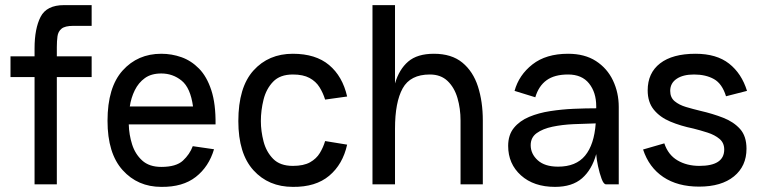

<svg xmlns="http://www.w3.org/2000/svg" viewBox="-20 -720 2976 750"><path d="M21 -500H115V-531Q115 -608 138.5 -654Q162 -700 230 -700H338V-619H266Q234 -619 220.5 -608Q207 -597 204.5 -578Q202 -559 202 -536V-500H338V-419H202V0H115V-419H21Z M733 -149 816 -137Q796 -69 745 -29Q694 11 610 10Q518 10 459 -55.5Q400 -121 400 -248Q400 -379 459 -444.5Q518 -510 610 -510Q651 -510 689 -496.5Q727 -483 757.5 -452Q788 -421 805.5 -367.5Q823 -314 822 -234H483Q484 -194 496 -156Q508 -118 535.5 -93Q563 -68 610 -68Q668 -68 694.5 -92.5Q721 -117 733 -149ZM610 -433Q571 -433 546 -415Q521 -397 506.5 -367.5Q492 -338 487 -304H734Q724 -377 689.5 -405Q655 -433 610 -433Z M1124 10Q1029 10 970 -55Q911 -120 911 -247Q911 -379 970 -444.5Q1029 -510 1124 -510Q1213 -510 1265.5 -466Q1318 -422 1336 -343L1250 -331Q1242 -357 1228 -379.5Q1214 -402 1189 -415.5Q1164 -429 1124 -429Q1074 -429 1047 -401Q1020 -373 1009.5 -331Q999 -289 999 -247Q999 -208 1009.5 -167.5Q1020 -127 1047 -99.5Q1074 -72 1124 -72Q1166 -72 1191 -86Q1216 -100 1229.5 -122.5Q1243 -145 1250 -169L1336 -155Q1319 -78 1266 -33.5Q1213 11 1124 10Z M1779 -249Q1779 -296 1767 -337Q1755 -378 1728.5 -403.5Q1702 -429 1659 -429Q1583 -429 1553 -375Q1523 -321 1523 -217V0H1435V-700H1523V-394Q1539 -449 1574.5 -479.5Q1610 -510 1675 -510Q1744 -510 1786 -475.5Q1828 -441 1847 -382Q1866 -323 1866 -249V0H1779Z M2071 -340 1990 -365Q2007 -427 2060 -468.5Q2113 -510 2199 -510Q2264 -510 2308 -481.5Q2352 -453 2374.5 -405.5Q2397 -358 2397 -302V0H2347Q2338 0 2330 -21.5Q2322 -43 2316 -71Q2310 -99 2309 -118Q2292 -57 2253.5 -23.5Q2215 10 2148 10Q2065 10 2015 -35Q1965 -80 1965 -150Q1965 -193 1987.5 -220.5Q2010 -248 2047 -263.5Q2084 -279 2129.5 -286Q2175 -293 2221.5 -295Q2268 -297 2309 -297V-305Q2309 -359 2281 -394Q2253 -429 2199 -429Q2146 -429 2115 -406.5Q2084 -384 2071 -340ZM2053 -153Q2053 -119 2080.5 -94Q2108 -69 2160 -69Q2230 -69 2265.5 -112Q2301 -155 2307 -238Q2265 -237 2220.5 -235Q2176 -233 2138 -225Q2100 -217 2076.5 -200Q2053 -183 2053 -153Z M2711 9Q2627 9 2571 -28.5Q2515 -66 2492 -136L2575 -160Q2590 -115 2626.5 -93.5Q2663 -72 2712 -72Q2809 -72 2809 -136Q2809 -162 2790.5 -177.5Q2772 -193 2744 -202Q2716 -211 2688 -218Q2639 -228 2598.5 -245Q2558 -262 2534 -291.5Q2510 -321 2510 -367Q2510 -435 2558.5 -472.5Q2607 -510 2697 -510Q2779 -510 2828 -471.5Q2877 -433 2898 -365L2816 -344Q2801 -393 2769 -411Q2737 -429 2691 -429Q2648 -429 2623 -412Q2598 -395 2598 -365Q2598 -339 2615.5 -324.5Q2633 -310 2660 -302Q2687 -294 2716 -287Q2764 -276 2805 -260Q2846 -244 2871 -216Q2896 -188 2896 -139Q2896 -71 2847 -31Q2798 9 2711 9Z"/></svg>

Font: Haskoy Medium
Style: Regular
Weight: 500
Designer: Ertekin Erdin
Foundry: Ertekin Erdin
Version: Version 1.500; ttfautohint (v1.8.3)